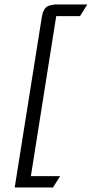

<svg xmlns="http://www.w3.org/2000/svg" viewBox="-20 -699 405 847"><path d="M44.9 127.9 165 -627 168.9 -643.1 172.9 -651.9 178.2 -661.1 187 -669.9 195.8 -673.8 204.1 -675.8 220.2 -679.2H365.2L333 -627.9H228L116.2 78.1H245.1L213.9 127.9Z"/></svg>

Font: Petahja
Style: Italic
Weight: 400
Designer: T. Christopher White
Version: Version 1.1